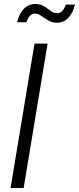

<svg xmlns="http://www.w3.org/2000/svg" viewBox="-20 -947 397 967"><path d="M219.7 -727.5 99.1 0H33.2L153.8 -727.5ZM267.6 -832.5Q242.7 -832.5 223.4 -844Q204.1 -855.5 188.2 -866.9Q172.4 -878.4 156.7 -878.4Q140.1 -878.4 128.9 -865.2Q117.7 -852.1 113.8 -835H66.4Q74.7 -874.5 98.4 -900.6Q122.1 -926.8 158.2 -926.8Q184.6 -926.8 202.6 -915Q220.7 -903.3 235.6 -891.8Q250.5 -880.4 268.1 -880.4Q296.9 -880.4 311 -923.8H357.4Q347.7 -881.8 324 -857.2Q300.3 -832.5 267.6 -832.5Z"/></svg>

Font: Inter Display Light
Style: Italic
Weight: 300
Italic angle: -9.39999°
Designer: Rasmus Andersson
Foundry: rsms
Version: Version 4.000;git-a52131595